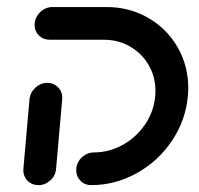

<svg xmlns="http://www.w3.org/2000/svg" viewBox="-20 -539 580 559"><path d="M117.8 -297.8Q130.7 -297.8 141.1 -291.3Q151.5 -284.8 156.9 -273.9Q162.2 -263 161.1 -250L143.3 -47.8Q141.9 -27.8 126.7 -13.9Q111.5 0 91.9 0Q78.9 0 68.3 -6.3Q57.8 -12.6 52.4 -23.7Q47 -34.8 48.1 -47.8L65.9 -250Q67.8 -269.6 83 -283.7Q98.1 -297.8 117.8 -297.8ZM201.9 -43.7Q201.9 -57.4 208.9 -69.3Q215.9 -81.1 227.8 -88.1Q239.6 -95.2 253.3 -95.2Q297.8 -95.2 337.4 -117.2Q377 -139.3 402.6 -177Q428.1 -214.8 431.9 -259.6Q432.6 -269.3 432.6 -274.4Q432.6 -315.6 412.8 -349.6Q393 -383.7 358.7 -403.5Q324.4 -423.3 282.2 -423.3H124.4Q105.9 -423.3 93.3 -435.7Q80.7 -448.1 80.7 -466.3Q80.7 -480.4 88 -492.4Q95.2 -504.4 107 -511.5Q118.9 -518.5 132.6 -518.5H290.4Q356.7 -518.5 411.1 -487.2Q465.6 -455.9 496.9 -401.9Q528.1 -347.8 528.1 -282.6Q528.1 -271.5 527 -259.6Q520.7 -188.9 480.7 -129.3Q440.7 -69.6 378.1 -34.8Q315.6 0 245.2 0Q226.7 0 214.3 -12.6Q201.9 -25.2 201.9 -43.7Z"/></svg>

Font: 26F Galaxy Sans Extra Bold
Style: Italic
Weight: 800
Italic angle: -5°
Designer: C₂₉H₂₅N₃O₅
Version: Version 1.200